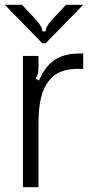

<svg xmlns="http://www.w3.org/2000/svg" viewBox="-25 -783 390 803"><path d="M71 0V-549H136V-501Q136 -485 133.5 -475Q131 -465 124 -454L138 -446Q163 -505 203 -532Q243 -559 305 -559H323V-495H298Q219 -495 181 -447Q157 -417 146.5 -374Q136 -331 136 -268V0ZM152 -602 -5 -763H67L124 -702Q152 -672 152 -652H166Q166 -672 194 -702L251 -763H323L166 -602Z"/></svg>

Font: Open Sauce Sans Light
Style: Regular
Weight: 300
Designer: Alfredo Marco Pradil
Foundry: Creative Sauce Fz LLC
Version: Version 1.477